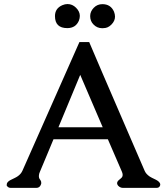

<svg xmlns="http://www.w3.org/2000/svg" viewBox="-20 -913 818 943"><path d="M418 -706.5Q445.3 -642.1 481.2 -558.6Q517.1 -475.1 555.4 -386.7Q593.8 -298.3 629.6 -214.8Q665.5 -131.3 690.4 -74.2Q696.8 -58.6 715.3 -45.9Q725.6 -39.6 736.6 -34.7Q747.6 -29.8 755.4 -24.4Q762.7 -19 765.1 -13.7Q767.1 -10.3 767.1 -6.3Q767.1 -2.9 764.6 1.5Q760.7 9.8 748 9.8H583Q574.2 9.8 566.4 4.4Q558.1 -1.5 556.6 -6.8Q555.2 -9.3 555.2 -13.2Q555.2 -21.5 564 -28.8Q568.8 -33.2 574.2 -37.4Q579.6 -41.5 581.5 -47.4Q582.5 -50.3 582.5 -53.7Q582.5 -60.5 579.1 -68.8L509.8 -229H242.7Q228 -193.8 210.7 -152.1Q193.4 -110.4 175.8 -68.8Q171.9 -60.1 171.4 -53.2Q170.9 -50.3 170.9 -47.4Q170.9 -43.5 171.9 -40Q173.3 -35.2 176.5 -31.2Q179.7 -27.3 182.1 -20.5Q182.6 -15.6 182.6 -13.7Q182.6 -10.3 181.2 -7.3Q175.3 9.8 158.7 9.8H32.7Q20.5 9.8 13.7 -0.5Q13.7 -1.5 12.7 -3.4Q12.7 -7.3 14.2 -12.7Q19 -23.4 36.6 -31.2Q43.5 -34.7 51.8 -38.6Q60.1 -42.5 67.9 -47.9Q83.5 -59.1 90.3 -74.7L370.1 -706.5ZM422.9 -834Q422.9 -856.4 440.2 -874.5Q457.5 -892.6 482.9 -892.6Q523.9 -892.6 540 -855.5Q544.9 -842.8 544.9 -831.1Q544.9 -810.1 526.9 -792Q509.8 -774.9 489.3 -774.9Q488.8 -774.4 482.4 -774.4Q456.5 -774.4 439 -793Q422.9 -809.1 422.9 -834ZM250 -834Q250 -872.1 286.6 -887.7Q299.3 -893.1 311.5 -893.1Q335.4 -893.1 353.5 -875Q372.1 -856.4 372.1 -835Q372.1 -823.7 367.7 -812Q352.1 -774.9 310.5 -774.9Q250 -774.9 250 -834ZM484.4 -288.1 374 -545.4Q354.5 -498 323.5 -423.8Q292.5 -349.6 267.1 -288.1Z"/></svg>

Font: Caudex
Style: Bold
Weight: 700
Version: Version 1.01